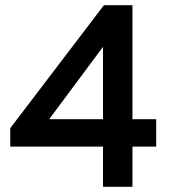

<svg xmlns="http://www.w3.org/2000/svg" viewBox="-20 -720 676 740"><path d="M377 0V-155H19.5V-226L380.5 -700H490.5V-260.5H582V-155H490.5V0ZM169.5 -260.5H377V-539.5Z"/></svg>

Font: Overpass SemiBold
Style: Regular
Weight: 600
Designer: Delve Withrington, Dave Bailey, Thomas Jockin
Foundry: Delve Fonts LLC
Version: Version 4.000